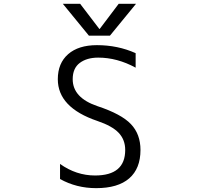

<svg xmlns="http://www.w3.org/2000/svg" viewBox="-20 -977 1040 1007"><path d="M478.5 -56.6Q636.7 -56.6 636.7 -190.4Q636.7 -244.1 602.5 -280.3Q568.4 -316.4 490.2 -342.8Q283.2 -413.1 283.2 -561.5Q283.2 -645.5 337.4 -692.9Q391.6 -740.2 488.3 -740.2Q597.7 -740.2 691.4 -698.2V-622.1Q594.7 -674.8 495.1 -674.8Q435.5 -674.8 398.4 -647Q361.3 -619.1 361.3 -561.5Q361.3 -463.9 492.2 -419.9Q616.2 -378.9 666.5 -326.2Q716.8 -273.4 716.8 -190.4Q716.8 -92.8 657.7 -41.5Q598.6 9.8 484.4 9.8Q380.9 9.8 294.9 -38.1V-117.2Q379.9 -56.6 478.5 -56.6ZM502.9 -825.2 602.5 -957H693.4L556.6 -790H446.3L309.6 -957H400.4L501 -825.2Z"/></svg>

Font: GenEi Gothic M SemiLight
Style: Regular
Weight: 350
Designer: o_tamon (Modified); [Source Han Sans]
Ryoko NISHIZUKA  (kana & ideographs); Paul D. Hunt (Latin, Greek & Cyrillic); Wenl
Version: Version 1.1a;Original Version 1.004